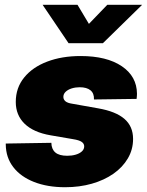

<svg xmlns="http://www.w3.org/2000/svg" viewBox="-20 -764 608 796"><path d="M250 12.2Q176.8 12.2 121.3 -9.5Q65.9 -31.2 35.2 -71Q4.4 -110.8 3.9 -165Q3.9 -166 3.9 -167Q3.9 -168 3.9 -168.9L192.9 -171.9Q193.4 -145.5 209.5 -131.8Q225.6 -118.2 258.8 -118.2Q277.8 -118.2 293.7 -122.8Q309.6 -127.4 319.3 -136.2Q329.1 -145 329.1 -157.2Q329.1 -168.5 318.6 -175.8Q308.1 -183.1 283.2 -187L189.5 -203.1Q118.7 -215.3 82 -251Q45.4 -286.6 45.4 -341.3Q45.4 -399.9 80.1 -442.6Q114.7 -485.4 175.5 -508.5Q236.3 -531.7 314 -531.7Q422.4 -531.7 484.9 -489.5Q547.4 -447.3 547.9 -375Q547.9 -370.6 547.4 -365Q546.9 -359.4 546.4 -354L369.6 -351.6Q370.6 -377 355.2 -389.6Q339.8 -402.3 310.1 -402.3Q293 -402.3 277.3 -397.5Q261.7 -392.6 252.2 -383.5Q242.7 -374.5 242.7 -362.3Q242.7 -351.6 251.2 -344.2Q259.8 -336.9 279.3 -334L386.7 -314.9Q460 -302.2 495.8 -271.2Q531.7 -240.2 531.7 -188Q531.7 -144 510 -107.2Q488.3 -70.3 450.2 -43.7Q412.1 -17.1 360.8 -2.4Q309.6 12.2 250 12.2ZM301.3 -744.1 348.6 -665 424.8 -744.1H568.4V-743.2L406.7 -585H264.2L157.2 -743.2V-744.1Z"/></svg>

Font: Inter 28pt Black
Style: Italic
Weight: 900
Italic angle: -9.3988°
Designer: Rasmus Andersson
Foundry: rsms
Version: Version 4.001;git-66647c0bb